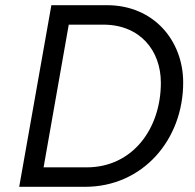

<svg xmlns="http://www.w3.org/2000/svg" viewBox="-20 -720 751 740"><path d="M54 0H308C529 0 686 -180 686 -402C686 -563 573 -700 392 -700H178ZM148 -75 245 -625H378C520 -625 600 -525 600 -401C600 -224 491 -75 314 -75Z"/></svg>

Font: Fixel Display 20240404
Style: Italic
Weight: 400
Italic angle: -10°
Designer: AlfaBravo + MacPaw
Foundry: Kyrylo Tkachov, Marchela Mozhyna, Serhii Makarenko, Maria Weinstein, Zakhar Kryvoshyya
Version: Version 1.211;Glyphs 3.2 (3225)